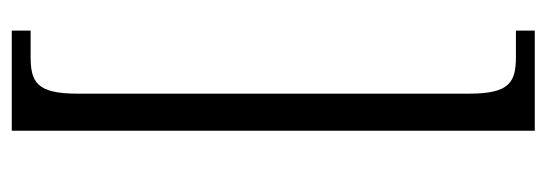

<svg xmlns="http://www.w3.org/2000/svg" viewBox="-321 -479 928 326"><g transform="rotate(-90 143.0 -316.0)"><path d="M84 128H254V96H210C167 96 147 86 147 17V-649C147 -718 167 -728 210 -728H254V-760H84Z"/></g></svg>

Font: Noto Serif Myanmar Condensed Light
Style: Regular
Weight: 300
Width: 3
Designer: Ben Mitchell and the Monotype Design Team
Foundry: Monotype Imaging Inc.
Version: Version 2.106